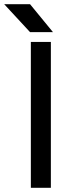

<svg xmlns="http://www.w3.org/2000/svg" viewBox="-61 -901 350 921"><path d="M83 -747H193L83 -881H-41ZM87 0H183V-700H87Z"/></svg>

Font: Unageo
Style: Medium
Weight: 500
Designer: Richard Sepsi
Foundry: Richard Sepsi
Version: Version 2.000